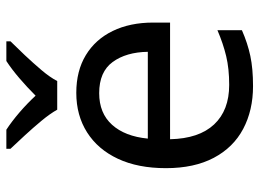

<svg xmlns="http://www.w3.org/2000/svg" viewBox="-126 -680 816 604"><g transform="rotate(-90 282.0 -378.0)"><path d="M292 -546Q361 -546 410.5 -516Q460 -486 486.5 -431.5Q513 -377 513 -304V-251H146Q148 -160 192.5 -112.5Q237 -65 317 -65Q368 -65 407.5 -74.5Q447 -84 489 -102V-25Q448 -7 408 1.5Q368 10 313 10Q237 10 178.5 -21Q120 -52 87.5 -113.5Q55 -175 55 -264Q55 -352 84.5 -415Q114 -478 167.5 -512Q221 -546 292 -546ZM291 -474Q228 -474 191.5 -433.5Q155 -393 148 -321H421Q420 -389 389 -431.5Q358 -474 291 -474ZM239 -606Q226 -629 204 -655.5Q182 -682 158 -708Q134 -734 116 -753V-766H176Q202 -749 230 -725Q258 -701 283 -674Q310 -701 338 -725Q366 -749 392 -766H454V-753Q435 -734 410.5 -708Q386 -682 363.5 -655.5Q341 -629 329 -606Z"/></g></svg>

Font: Noto Sans Thai Looped
Style: Regular
Weight: 400
Designer: Sasikarn Vongin, Ben Mitchell
Foundry: The Fontpad Ltd
Version: Version 1.001; ttfautohint (v1.8.4.7-5d5b)